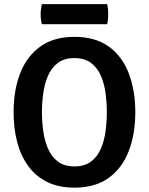

<svg xmlns="http://www.w3.org/2000/svg" viewBox="-20 -870 702 904"><path d="M177.5 -342Q177.5 -299 183.5 -254Q189.5 -209 205.5 -171Q221.5 -133 251.8 -109.8Q282 -86.5 330.5 -86.5Q379 -86.5 409.2 -109.8Q439.5 -133 455.5 -171Q471.5 -209 477.2 -254Q483 -299 483 -342Q483 -385 477.2 -429.8Q471.5 -474.5 455.5 -512.2Q439.5 -550 409.2 -573.2Q379 -596.5 330.5 -596.5Q282 -596.5 251.8 -573.2Q221.5 -550 205.5 -512.2Q189.5 -474.5 183.5 -429.8Q177.5 -385 177.5 -342ZM44 -342Q44 -445.5 75.2 -525.5Q106.5 -605.5 170 -651Q233.5 -696.5 330.5 -696.5Q428.5 -696.5 492 -650.8Q555.5 -605 586.2 -524.8Q617 -444.5 617 -342Q617 -238.5 586 -158.2Q555 -78 491.5 -32.2Q428 13.5 330.5 13.5Q257 13.5 203 -12.8Q149 -39 113.8 -87Q78.5 -135 61.2 -200Q44 -265 44 -342ZM177 -756Q174 -768 172.8 -778.5Q171.5 -789 171.5 -803Q171.5 -816 172.8 -826.8Q174 -837.5 177 -850.5H484.5Q487.5 -837.5 488.5 -827.8Q489.5 -818 489.5 -804Q489.5 -777 484.5 -756Z"/></svg>

Font: Signika Negative Light SemiBold
Style: Regular
Weight: 600
Version: Version 2.001